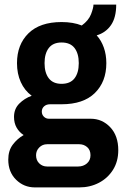

<svg xmlns="http://www.w3.org/2000/svg" viewBox="-20 -634 541 836"><path d="M132 182Q84 182 50 148.5Q16 115 16 61Q16 22 35.5 -4Q55 -30 83 -46Q64 -58 52.5 -78Q41 -98 41 -125Q41 -160 64 -183Q87 -206 118 -217Q87 -240 70.5 -276.5Q54 -313 54 -359Q54 -440 104 -489Q154 -538 248 -538Q299 -538 336 -523Q366 -545 376.5 -572.5Q387 -600 387 -614H486Q486 -558 463.5 -525Q441 -492 401 -480Q421 -458 432 -427Q443 -396 443 -359Q443 -278 393 -229Q343 -180 248 -180H198Q182 -180 172 -171Q162 -162 162 -148Q162 -135 171 -126Q180 -117 193 -117H375Q425 -117 460 -80Q495 -43 495 20Q495 69 472 105.5Q449 142 410.5 162Q372 182 325 182ZM185 91H320Q343 91 358.5 77.5Q374 64 374 42Q374 19 359.5 6.5Q345 -6 325 -6H185Q165 -6 151 8Q137 22 137 42Q137 64 151 77.5Q165 91 185 91ZM248 -269Q286 -269 304.5 -293Q323 -317 323 -359Q323 -401 304.5 -425Q286 -449 248 -449Q211 -449 192.5 -425Q174 -401 174 -359Q174 -317 192.5 -293Q211 -269 248 -269Z"/></svg>

Font: Archivo Narrow
Style: Bold
Weight: 700
Designer: Hector Gatti
Foundry: Omnibus-Type
Version: Version 3.002